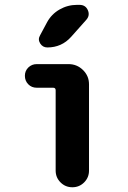

<svg xmlns="http://www.w3.org/2000/svg" viewBox="-20 -790 540 810"><path d="M269.5 -519.5Q304.7 -519.5 330.1 -494.6Q355.5 -469.7 355.5 -434.6V-70.3Q355.5 -41 335 -20.5Q314.5 0 285.2 0Q255.9 0 235.4 -20.5Q214.8 -41 214.8 -70.3V-409.2Q214.8 -419.9 204.1 -419.9H134.8Q113.3 -419.9 99.1 -434.6Q85 -449.2 85 -470.2Q85 -491.2 99.6 -505.4Q114.3 -519.5 134.8 -519.5ZM315.4 -769.5Q340.8 -769.5 350.6 -747.1Q360.4 -724.6 343.8 -706.1L280.3 -634.8Q240.2 -589.8 179.7 -589.8Q160.2 -589.8 149.4 -606.9Q138.7 -624 149.4 -641.6L178.7 -696.3Q197.3 -730.5 231.4 -750Q265.6 -769.5 304.7 -769.5Z"/></svg>

Font: Rounded-X Mgen+ 1mn bold
Style: Bold
Weight: 700
Designer: [Source Han Sans]
Ryoko NISHIZUKA  (kana & ideographs); Paul D. Hunt (Latin, Greek & Cyrillic); Wenlong ZHANG  (bopomofo
Version: Version 1.059.20150602